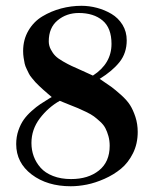

<svg xmlns="http://www.w3.org/2000/svg" viewBox="-20 -630 535 665"><path d="M187 -280.8Q147 -258.3 117.9 -220Q88.9 -181.6 88.9 -134.8Q88.9 -110.4 96.7 -88.9Q104.5 -67.4 120.4 -49.3Q136.2 -31.2 163.6 -20.5Q190.9 -9.8 226.1 -9.8Q285.6 -9.8 322.8 -39.6Q359.9 -69.3 359.9 -125Q359.9 -143.1 355.5 -158.7Q351.1 -174.3 345 -186Q338.9 -197.8 326.9 -208.7Q314.9 -219.7 305.4 -226.8Q295.9 -233.9 278.3 -242.4Q260.7 -251 250 -255.4Q239.3 -259.8 218.3 -268.1Q197.3 -276.4 187 -280.8ZM301.8 -368.2Q366.2 -409.7 366.2 -478Q366.2 -533.2 335.2 -559.1Q304.2 -585 252.9 -585Q210.4 -585 179.7 -559.6Q148.9 -534.2 148.9 -486.8Q148.9 -472.2 155.8 -459Q162.6 -445.8 171.4 -436.8Q180.2 -427.7 198 -417.5Q215.8 -407.2 228.5 -401.4Q241.2 -395.5 265.4 -384.8Q289.6 -374 301.8 -368.2ZM262.2 -609.9Q289.1 -609.9 315.9 -602.8Q342.8 -595.7 366.2 -581.8Q389.6 -567.9 404.3 -544.2Q418.9 -520.5 418.9 -490.2Q418.9 -446.3 394 -415Q369.1 -383.8 325.2 -356.9Q351.6 -339.4 365 -329.6Q378.4 -319.8 399.2 -301.3Q419.9 -282.7 430.4 -266.1Q440.9 -249.5 449 -225.1Q457 -200.7 457 -172.9Q457 -132.3 440.7 -99.4Q424.3 -66.4 399.2 -45.7Q374 -24.9 342 -10.7Q310.1 3.4 280.8 9.3Q251.5 15.1 225.1 15.1Q143.6 15.1 89.8 -25.6Q36.1 -66.4 36.1 -130.9Q36.1 -156.2 43.7 -178.2Q51.3 -200.2 62.3 -215.6Q73.2 -231 89.6 -245.6Q106 -260.3 119.9 -269.5Q133.8 -278.8 150.9 -289.1Q156.7 -292.5 159.2 -293.9Q155.8 -296.9 144.3 -306.6Q132.8 -316.4 129.2 -319.8Q125.5 -323.2 115.7 -332.3Q106 -341.3 102.3 -345.7Q98.6 -350.1 90.8 -359.4Q83 -368.7 80.1 -375Q77.1 -381.3 72.3 -391.1Q67.4 -400.9 65.4 -409.9Q63.5 -418.9 61.8 -430.2Q60.1 -441.4 60.1 -453.1Q60.1 -492.7 78.4 -523.9Q96.7 -555.2 126.7 -573.2Q156.7 -591.3 191.4 -600.6Q226.1 -609.9 262.2 -609.9Z"/></svg>

Font: Bluu Next
Style: Bold
Weight: 700
Designer: Jean-Baptiste Morizot, Igor Stepanchenko (Cyrillic)
Foundry: Igor Stepanchenko
Version: Version 1.005